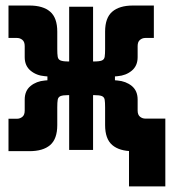

<svg xmlns="http://www.w3.org/2000/svg" viewBox="-20 -542 626 694"><path d="M349.6 -261.7 319.3 -319.8Q340 -319.8 348.5 -323.5Q356.9 -327.1 358.4 -336.9Q359.9 -346.7 359.9 -364.3V-427.7Q359.9 -477.5 385.7 -499.7Q411.6 -522 460.4 -522H536.1V-404.8H505.4Q494.6 -404.8 486.1 -397.9Q477.5 -391.1 477.5 -375.5V-335.4Q477.5 -304.2 456.4 -286.6Q435.2 -269 404.8 -266.6ZM10.7 4.4V-112.8H41.5Q52.3 -112.8 60.8 -119.7Q69.3 -126.5 69.3 -142.1V-182.1Q69.3 -213.9 90.5 -231.2Q111.7 -248.5 142.1 -251L197.8 -255.9L227.5 -198.2Q207.3 -198.2 198.7 -194.6Q190.2 -190.9 188.6 -181.4Q187 -171.9 187 -153.8V-89.8Q187 -40 161.4 -17.8Q135.7 4.4 86.4 4.4ZM151.4 -198.2V-319.8H252V-198.2ZM197.8 -261.7 142.1 -266.6Q111.7 -269 90.5 -286.6Q69.3 -304.2 69.3 -335.4V-375.5Q69.3 -391.1 60.8 -397.9Q52.3 -404.8 41.5 -404.8H10.7V-522H86.4Q135.7 -522 161.4 -499.7Q187 -477.5 187 -427.7V-364.3Q187 -346.7 188.6 -336.9Q190.2 -327.1 198.7 -323.5Q207.3 -319.8 227.5 -319.8ZM230 0V-517.6H316.4V0ZM460.4 4.4Q411.6 4.4 385.7 -17.8Q359.9 -40 359.9 -89.8V-153.8Q359.9 -171.9 358.4 -181.4Q356.9 -190.9 348.5 -194.6Q340 -198.2 319.3 -198.2L349.6 -255.9L404.8 -251Q435.2 -248.5 456.4 -231.2Q477.5 -213.9 477.5 -182.1V-142.6Q477.5 -127 486.1 -120.1Q494.6 -113.3 505.4 -113.3H536.1V4.4ZM291 -198.2V-319.8H395.5V-198.2ZM446.3 131.8V-113.3H577.6V131.8Z"/></svg>

Font: Cascadia Code PL
Style: Regular
Weight: 400
Monospace: yes
Designer: Aaron Bell
Foundry: Saja Typeworks
Version: Version 2102.003